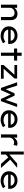

<svg xmlns="http://www.w3.org/2000/svg" viewBox="2696 -3476 790 6223"><g transform="rotate(90 3091.5 -365.0)"><path d="M131 0V-525H234V-401L208 -393Q223 -429 255 -461.5Q287 -494 331.5 -515Q376 -536 426 -536Q495 -536 541.5 -509.5Q588 -483 611 -434Q634 -385 634 -316V0H531V-305Q531 -350 514.5 -380.5Q498 -411 467.5 -426.5Q437 -442 396 -441Q361 -441 331.5 -429Q302 -417 280 -397Q258 -377 246 -352.5Q234 -328 234 -302V0H183Q165 0 152 0Q139 0 131 0Z M1144 10Q1054 10 984 -24.5Q914 -59 874.5 -119Q835 -179 835 -257Q835 -321 858 -372Q881 -423 921.5 -460Q962 -497 1017 -517Q1072 -537 1135 -537Q1192 -537 1241.5 -518Q1291 -499 1328 -465Q1365 -431 1385.5 -384.5Q1406 -338 1405 -282L1404 -234H919L896 -316H1315L1300 -303V-327Q1296 -360 1272 -386Q1248 -412 1212 -427Q1176 -442 1135 -442Q1075 -442 1030.5 -423Q986 -404 961.5 -364.5Q937 -325 937 -264Q937 -209 965 -169Q993 -129 1043 -107Q1093 -85 1158 -85Q1214 -85 1255 -101Q1296 -117 1333 -145L1382 -70Q1356 -48 1317 -29.5Q1278 -11 1233.5 -0.5Q1189 10 1144 10Z M1687 0V-671H1790V0ZM1554 -425V-525H1944V-425Z M2087 0V-86L2411 -448L2418 -437H2087V-525H2526V-441L2205 -84L2195 -88H2532V0Z M2831 0 2646 -525 2754 -526 2883 -125 2860 -127 3007 -442H3080L3229 -126L3206 -124L3346 -525H3450L3259 0H3188L3021 -361L3064 -364L2901 0Z M3863 10Q3773 10 3703 -24.5Q3633 -59 3593.5 -119Q3554 -179 3554 -257Q3554 -321 3577 -372Q3600 -423 3640.5 -460Q3681 -497 3736 -517Q3791 -537 3854 -537Q3911 -537 3960.5 -518Q4010 -499 4047 -465Q4084 -431 4104.5 -384.5Q4125 -338 4124 -282L4123 -234H3638L3615 -316H4034L4019 -303V-327Q4015 -360 3991 -386Q3967 -412 3931 -427Q3895 -442 3854 -442Q3794 -442 3749.5 -423Q3705 -404 3680.5 -364.5Q3656 -325 3656 -264Q3656 -209 3684 -169Q3712 -129 3762 -107Q3812 -85 3877 -85Q3933 -85 3974 -101Q4015 -117 4052 -145L4101 -70Q4075 -48 4036 -29.5Q3997 -11 3952.5 -0.5Q3908 10 3863 10Z M4337 0V-525H4441V-350L4423 -376Q4436 -420 4467 -456.5Q4498 -493 4538 -514.5Q4578 -536 4621 -536Q4646 -536 4669.5 -531Q4693 -526 4706 -518L4679 -408Q4663 -417 4641.5 -422Q4620 -427 4600 -427Q4566 -427 4537 -414.5Q4508 -402 4486.5 -381Q4465 -360 4453 -333.5Q4441 -307 4441 -278V0Z M4978 -152 4980 -264 5278 -525H5419ZM4891 0V-740H4990V0ZM5293 0 5065 -255 5136 -322 5425 0Z M5840 10Q5750 10 5680 -24.5Q5610 -59 5570.5 -119Q5531 -179 5531 -257Q5531 -321 5554 -372Q5577 -423 5617.5 -460Q5658 -497 5713 -517Q5768 -537 5831 -537Q5888 -537 5937.5 -518Q5987 -499 6024 -465Q6061 -431 6081.5 -384.5Q6102 -338 6101 -282L6100 -234H5615L5592 -316H6011L5996 -303V-327Q5992 -360 5968 -386Q5944 -412 5908 -427Q5872 -442 5831 -442Q5771 -442 5726.5 -423Q5682 -404 5657.5 -364.5Q5633 -325 5633 -264Q5633 -209 5661 -169Q5689 -129 5739 -107Q5789 -85 5854 -85Q5910 -85 5951 -101Q5992 -117 6029 -145L6078 -70Q6052 -48 6013 -29.5Q5974 -11 5929.5 -0.5Q5885 10 5840 10Z"/></g></svg>

Font: Lexend Exa
Style: Regular
Weight: 400
Designer: Bonnie Shaver-Troup, Thomas Jockin
Foundry: Lexend
Version: Version 1.007